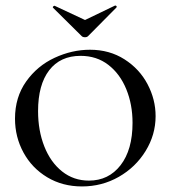

<svg xmlns="http://www.w3.org/2000/svg" viewBox="-20 -659 614 691"><path d="M34 -232Q34 -309 74 -365.5Q114 -422 176.5 -451Q239 -480 304 -480Q374 -480 428 -445.5Q482 -411 511 -356Q540 -301 540 -241Q540 -174 504 -115.5Q468 -57 407.5 -22.5Q347 12 275 12Q205 12 150 -21Q95 -54 64.5 -110Q34 -166 34 -232ZM457 -217Q457 -283 434.5 -338Q412 -393 370 -425.5Q328 -458 270 -458Q197 -458 157 -406Q117 -354 117 -259Q117 -189 139.5 -132Q162 -75 203.5 -42Q245 -9 300 -9Q371 -9 414 -64.5Q457 -120 457 -217ZM170 -633Q170 -635 173 -637Q176 -639 177 -638L286 -587L394 -639H395Q398 -639 399.5 -636.5Q401 -634 399 -632L297 -529Q293 -525 286 -525Q278 -525 274 -529L171 -631Z"/></svg>

Font: Cormorant Unicase Medium
Style: Regular
Weight: 500
Designer: Christian Thalmann (Catharsis Fonts)
Foundry: Catharsis Fonts
Version: Version 4.000